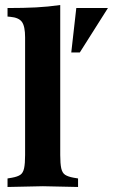

<svg xmlns="http://www.w3.org/2000/svg" viewBox="-20 -742 450 765"><path d="M10 3V-31L28 -34Q50 -38 61 -45.5Q72 -53 76 -71.5Q80 -90 80 -124V-593Q80 -637 67.5 -654.5Q55 -672 21 -675L10 -676V-710Q75 -710 123.5 -712.5Q172 -715 220 -722V-124Q220 -90 224 -71.5Q228 -53 239.5 -45.5Q251 -38 273 -34L291 -31V3L151 0ZM264 -533 284 -710H410L298 -533Z"/></svg>

Font: Baskervville SC
Style: Regular
Weight: 400
Designer: Alexis Faudot, Rémi Forte, Morgane Pierson, Rafael Ribas, Tanguy Vanlaeys, Rosalie Wagner, Thomas Huot-Marchand
Foundry: ANRT
Version: Version 1.100